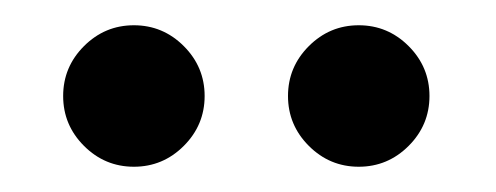

<svg xmlns="http://www.w3.org/2000/svg" viewBox="-20 -619 393 152"><path d="M264 -599Q287 -599 303.5 -582.5Q320 -566 320 -543Q320 -520 303.5 -503.5Q287 -487 264 -487Q241 -487 224.5 -503.5Q208 -520 208 -543Q208 -566 224.5 -582.5Q241 -599 264 -599ZM86 -599Q109 -599 125.5 -582.5Q142 -566 142 -543Q142 -520 125.5 -503.5Q109 -487 86 -487Q63 -487 46.5 -503.5Q30 -520 30 -543Q30 -566 46.5 -582.5Q63 -599 86 -599Z"/></svg>

Font: Podkova
Style: Regular
Weight: 400
Designer: Ilya Yudin
Foundry: Cyreal (www.cyreal.org)
Version: Version 2.103